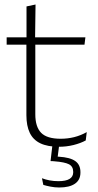

<svg xmlns="http://www.w3.org/2000/svg" viewBox="-20 -641 436 851"><path d="M242 9.5Q190.5 9.5 158.8 -5.8Q127 -21 112 -52.2Q97 -83.5 97 -130.5V-459H136.5V-134.5Q136.5 -79 162.2 -52.5Q188 -26 249 -26Q279.5 -26 308.8 -33.2Q338 -40.5 364.5 -55.5L360 -18.5Q337 -6 305.8 1.8Q274.5 9.5 242 9.5ZM9.5 -443V-475.5H358.5L354.5 -443ZM97.5 -469.5V-612.5L137.5 -621L135.5 -469.5ZM243 -3.5 234 67 215 52.5Q219.5 52.5 227 52.8Q234.5 53 240.5 53.5Q290.5 56.5 313.5 72.8Q336.5 89 336.5 122V124Q336.5 156.5 312.2 173.2Q288 190 242.5 190Q222.5 190 203.8 186.2Q185 182.5 172 178.5L166 149Q181.5 155 200 158.5Q218.5 162 239 162Q272 162 288.2 152Q304.5 142 304.5 122.5V121Q304.5 97 285.8 87.2Q267 77.5 222 74Q217.5 73.5 213 73.2Q208.5 73 204 73L213 -3.5Z"/></svg>

Font: Anek Latin Medium ExtraLight
Style: Regular
Weight: 250
Version: Version 1.003